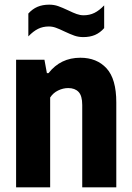

<svg xmlns="http://www.w3.org/2000/svg" viewBox="-20 -803 564 823"><path d="M49 -547H170.5L181 -489.5H188Q239.5 -555.5 324.5 -555.5Q395 -555.5 436.8 -510Q478.5 -464.5 478.5 -364V0H332.5V-353Q332.5 -392.5 316.8 -409Q301 -425.5 272.5 -425.5Q250.5 -425.5 229.2 -415.2Q208 -405 195 -385V0H49ZM255.5 -668.5Q234 -679 219.2 -684.2Q204.5 -689.5 189.5 -689.5Q163.5 -689.5 143 -679.2Q122.5 -669 101.5 -647V-745Q119 -764.5 140.8 -773.8Q162.5 -783 191 -783Q211.5 -783 229.2 -776.8Q247 -770.5 272.5 -758.5Q294 -748 308.8 -742.8Q323.5 -737.5 338.5 -737.5Q364 -737.5 384.8 -747.8Q405.5 -758 426.5 -780V-682.5Q409 -662.5 387.2 -653.2Q365.5 -644 337 -644Q316.5 -644 298.8 -650.2Q281 -656.5 255.5 -668.5Z"/></svg>

Font: Encode Sans Condensed
Style: Bold
Weight: 700
Width: 3
Designer: Multiple Designers
Foundry: Impallari Type
Version: Version 2.000